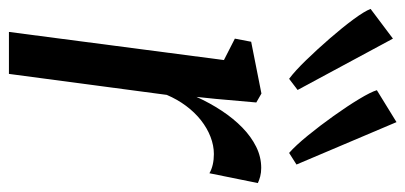

<svg xmlns="http://www.w3.org/2000/svg" viewBox="-262 -649 908 430"><g transform="rotate(90 192.0 -434.0)"><path d="M48.5 0 111.5 -481.5 63.5 -506 70.5 -542.5 186.5 -565.5 206.5 -554 198.5 -463.5 194 -420Q207.5 -450 225 -476.5Q242.5 -503 262.8 -522.8Q283 -542.5 305.8 -553.8Q328.5 -565 353 -565Q363.5 -565 372 -562.8Q380.5 -560.5 387 -557.5L365 -449Q356.5 -454 345.5 -456.5Q334.5 -459 322 -459Q303 -459 283.5 -451.5Q264 -444 246.2 -430Q228.5 -416 214 -396.5Q199.5 -377 189.5 -353.5L142.5 0ZM153.5 -627.5Q136 -640.5 111.8 -665.5Q87.5 -690.5 63 -718.8Q38.5 -747 20.2 -771.8Q2 -796.5 -3 -810L63.5 -860L178.5 -646.5ZM319.5 -627.5Q303 -642 280.8 -669.2Q258.5 -696.5 236.8 -727Q215 -757.5 199 -784Q183 -810.5 179 -824L250.5 -868L345.5 -644Z"/></g></svg>

Font: Merriweather 24pt SemiCondensed
Style: Italic
Weight: 400
Width: 4
Italic angle: -7.8°
Designer: Eben Sorkin
Foundry: Eben Sorkin
Version: Version 2.101